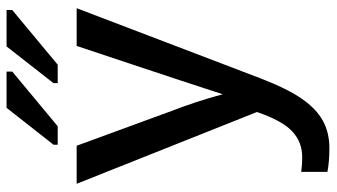

<svg xmlns="http://www.w3.org/2000/svg" viewBox="-230 -542 980 559"><g transform="rotate(-90 259.5 -262.0)"><path d="M108.4 207.5Q67.9 207.5 39.1 201.7V125.5Q60.5 128.4 82 128.4Q125.5 128.4 156.7 99.6Q188 70.8 213.4 -3.4L4.4 -528.3H115.2L216.8 -251Q228.5 -221.2 241.7 -181.4Q254.9 -141.6 265.1 -103Q277.3 -141.1 289.1 -176.5Q300.8 -211.9 312.5 -248L405.8 -528.3H515.6L310.5 9.3Q295.4 48.3 280.5 78.1Q265.6 107.9 251.5 127.9Q222.7 169.4 188 188.5Q153.3 207.5 108.4 207.5ZM118.2 -583.5V-595.7L225.6 -732.4H331.1V-715.8L171.9 -583.5ZM297.4 -583.5V-595.7L404.3 -732.4H510.3V-715.8L351.1 -583.5Z"/></g></svg>

Font: Arimo Medium
Style: Regular
Weight: 500
Designer: Steve Matteson
Foundry: Monotype Imaging Inc.
Version: Version 1.33